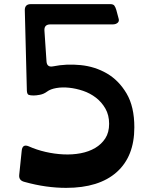

<svg xmlns="http://www.w3.org/2000/svg" viewBox="-20 -895 743 929"><path d="M100 -846Q100 -875 129 -875H514Q528 -875 533.5 -867.5Q539 -860 543 -846L554 -805Q558 -792 549 -784.5Q540 -777 526 -777H224Q193 -777 195 -747L205 -598Q207 -568 237 -574Q301 -587 370.5 -580Q440 -573 497.5 -539.5Q555 -506 592.5 -442.5Q630 -379 630 -279Q630 -138 544.5 -62Q459 14 300 14Q252 14 202 7Q152 0 98 -15Q70 -22 73 -49L85 -165Q88 -200 119 -187Q157 -170 200.5 -160Q244 -150 287.5 -148Q331 -146 370.5 -153.5Q410 -161 440.5 -179Q471 -197 489.5 -225.5Q508 -254 508 -296Q508 -338 490 -369.5Q472 -401 444 -422.5Q416 -444 382 -455.5Q348 -467 314.5 -470.5Q281 -474 252.5 -469Q224 -464 208 -452Q192 -440 173.5 -436.5Q155 -433 143 -433Q127 -433 119 -436Q111 -439 110 -456Z"/></svg>

Font: OpenDyslexic 3
Style: Regular
Weight: 400
Designer: Abelardo Gonzalez
Version: Version 1.000;PS 001.001;hotconv 1.0.56